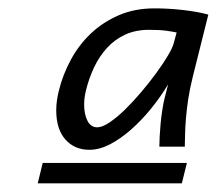

<svg xmlns="http://www.w3.org/2000/svg" viewBox="-20 -669 508 450"><path d="M394 -592.8Q385.7 -594.7 370.4 -596.9Q355 -599.1 329.1 -599.1Q297.4 -599.1 272.9 -587.6Q248.5 -576.2 230.7 -556.6Q212.9 -537.1 200.7 -511.5Q188.5 -485.8 181.6 -457.5Q177.2 -439.9 177.2 -424.3Q177.2 -400.9 185.1 -385.7Q192.9 -370.6 208 -370.6Q219.7 -370.6 236.8 -382.1Q253.9 -393.6 272.7 -411.9Q291.5 -430.2 310.5 -452.6Q329.6 -475.1 345.7 -497.1Q361.8 -519 373 -537.8Q384.3 -556.6 387.2 -567.9ZM353.5 -325.2Q353.5 -334.5 354.2 -348.9Q355 -363.3 356.4 -379.2Q357.9 -395 360.4 -411.1Q362.8 -427.2 366.2 -440.4L374 -471.2Q356.4 -441.9 334 -414.3Q311.5 -386.7 287.1 -365.2Q262.7 -343.8 237.8 -330.8Q212.9 -317.9 189.5 -317.9Q154.8 -317.9 133.3 -342Q111.8 -366.2 111.8 -410.6Q111.8 -432.6 118.2 -457.5Q127.4 -494.6 146.2 -529.3Q165 -564 193.1 -590.6Q221.2 -617.2 258.5 -633.3Q295.9 -649.4 341.8 -649.4Q375.5 -649.4 409.4 -645.5Q443.4 -641.6 468.3 -634.8L432.1 -490.2Q424.8 -460.9 421.1 -436.5Q417.5 -412.1 415.8 -391.6Q414.1 -371.1 413.8 -354.7Q413.6 -338.4 413.1 -325.2ZM80.1 -287.1H418L406.2 -239.3H68.4Z"/></svg>

Font: Andika New Basic
Style: Italic
Weight: 400
Italic angle: -14°
Designer: Victor Gaultney, Annie Olsen, Julie Remington, Don Collingsworth, Eric Hays
Foundry: SIL International
Version: Version 5.500